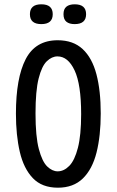

<svg xmlns="http://www.w3.org/2000/svg" viewBox="-20 -859 542 892"><path d="M249 13Q175 13 132.5 -31.5Q90 -76 72 -153.5Q54 -231 54 -331Q54 -497 99.5 -584.5Q145 -672 248 -672Q320 -672 364 -631Q408 -590 428 -514Q448 -438 448 -332Q448 -228 428.5 -150.5Q409 -73 365 -30Q321 13 249 13ZM248 -63Q277 -63 302 -88.5Q327 -114 342 -172.5Q357 -231 357 -329Q357 -467 326.5 -532Q296 -597 247 -597Q221 -597 197.5 -574.5Q174 -552 159.5 -494.5Q145 -437 145 -332Q145 -225 160.5 -166.5Q176 -108 199.5 -85.5Q223 -63 248 -63ZM327 -747Q302 -747 288.5 -758Q275 -769 275 -793Q275 -817 288.5 -828Q302 -839 327 -839Q380 -839 380 -793Q380 -747 327 -747ZM172 -747Q119 -747 119 -793Q119 -839 172 -839Q225 -839 225 -793Q225 -747 172 -747Z"/></svg>

Font: Bricolage Grotesque 10pt Condensed
Style: Regular
Weight: 400
Width: 3
Designer: Mathieu Triay
Foundry: Atelier Triay
Version: Version 1.000; ttfautohint (v1.8.4.7-5d5b);gftools[0.9.29]